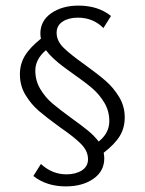

<svg xmlns="http://www.w3.org/2000/svg" viewBox="-20 -575 517 685"><path d="M350 -30Q352 -18 352 -10Q352 36 313 63Q274 90 215 90Q146 90 99 53L126 10Q166 47 217 47Q250 47 272 33Q294 19 294 -7Q294 -36 269.5 -61Q245 -86 194 -121Q147 -155 119 -179Q91 -203 71 -236Q51 -269 51 -310Q51 -346 68.5 -375.5Q86 -405 126 -437Q124 -447 124 -455Q124 -501 163 -528Q202 -555 260 -555Q330 -555 376 -518L349 -475Q312 -512 258 -512Q225 -512 203.5 -498Q182 -484 182 -458Q182 -429 207 -404.5Q232 -380 283 -344Q330 -310 357.5 -286Q385 -262 405 -229Q425 -196 425 -156Q425 -119 407.5 -90Q390 -61 350 -30ZM370 -143Q370 -179 352 -209Q334 -239 308 -261Q282 -283 239 -313Q233 -317 210 -334Q187 -351 170.5 -366.5Q154 -382 144 -396Q106 -364 106 -323Q106 -287 124 -257Q142 -227 167.5 -205.5Q193 -184 237 -152Q272 -127 294.5 -108.5Q317 -90 332 -70Q370 -100 370 -143Z"/></svg>

Font: Ysabeau SC
Style: Regular
Weight: 400
Designer: Christian Thalmann (Catharsis Fonts)
Version: Version 0.003